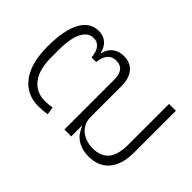

<svg xmlns="http://www.w3.org/2000/svg" viewBox="-89 -836 1130 1130"><g transform="rotate(45 476.0 -271.0)"><path d="M278 12Q227 12 188 -8Q149 -28 122 -65Q95 -102 81.5 -155Q68 -208 68 -275Q68 -411 106.5 -482.5Q145 -554 218 -554Q256 -554 282 -531.5Q308 -509 316 -471H320Q328 -509 356 -531.5Q384 -554 426 -554Q481 -554 511 -518Q541 -482 541 -417V-162Q541 -130 553 -107Q565 -84 584.5 -69Q604 -54 629 -46.5Q654 -39 680 -39Q746 -39 779.5 -78.5Q813 -118 813 -203V-542H870V-196Q870 -95 825 -41.5Q780 12 696 12Q664 12 639 4Q614 -4 595 -17.5Q576 -31 564 -49Q552 -67 545 -86H541V0H484V-414Q484 -503 414 -503Q394 -503 379.5 -495.5Q365 -488 356 -475.5Q347 -463 342 -447Q337 -431 335 -413H297Q295 -431 291 -447Q287 -463 278.5 -475.5Q270 -488 257 -495.5Q244 -503 225 -503Q200 -503 182 -488.5Q164 -474 152 -448.5Q140 -423 134.5 -388Q129 -353 129 -313V-240Q129 -196 138.5 -158.5Q148 -121 167.5 -94Q187 -67 216.5 -52Q246 -37 287 -37Q313 -37 343 -43L351 6Q315 12 278 12Z"/></g></svg>

Font: IBM Plex Thai Light
Style: Regular
Weight: 300
Designer: Mike Abbink, Paul van der Laan, Pieter van Rosmalen, Ben Mitchell, Mark Frömberg
Foundry: Bold Monday
Version: Version 1.0